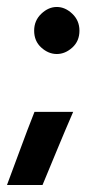

<svg xmlns="http://www.w3.org/2000/svg" viewBox="-42 -409 267 551"><path d="M168 -88Q145 -35 123.5 17Q102 69 80 122H-22Q-2 69 17 17Q36 -35 57 -88ZM56 -321Q56 -350 76.5 -369.5Q97 -389 121 -389Q145 -389 165.5 -369.5Q186 -350 186 -321Q186 -291 165.5 -272.5Q145 -254 121 -254Q97 -254 76.5 -272.5Q56 -291 56 -321Z"/></svg>

Font: Reem Kufi SemiBold
Style: Regular
Weight: 600
Designer: Khaled Hosny
Version: Version 1.001